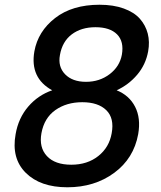

<svg xmlns="http://www.w3.org/2000/svg" viewBox="-20 -772 678 810"><path d="M200.2 -391.1Q105.5 -442.9 125 -555.2Q140.1 -639.6 212.4 -695.8Q284.7 -752 399.9 -752Q458.5 -752 502.2 -736.1Q545.9 -720.2 570.1 -692.9Q594.2 -665.5 603.3 -630.4Q612.3 -595.2 605 -555.2Q594.7 -499 558.6 -456.5Q522.5 -414.1 472.2 -391.1Q525.4 -369.6 550 -321.5Q574.7 -273.4 563 -206.1Q544.4 -103.5 461.7 -42.7Q378.9 18.1 264.2 18.1Q149.9 18.1 88.6 -43Q27.3 -104 45.9 -206.1Q57.6 -273.9 99.1 -322.3Q140.6 -370.6 200.2 -391.1ZM382.8 -657.2Q322.8 -657.2 282.7 -627Q242.7 -596.7 232.9 -540Q223.6 -490.7 254.6 -458.7Q285.6 -426.8 342.8 -426.8Q399.9 -426.8 442.4 -459Q484.9 -491.2 494.1 -541Q503.9 -596.7 473.9 -627Q443.8 -657.2 382.8 -657.2ZM327.1 -340.8Q260.7 -340.8 213.6 -307.6Q166.5 -274.4 154.8 -210Q144 -149.9 178 -113.5Q211.9 -77.1 280.8 -77.1Q348.6 -77.1 394.8 -113.8Q440.9 -150.4 451.2 -210Q462.9 -273.4 428.5 -307.1Q394 -340.8 327.1 -340.8Z"/></svg>

Font: SVN-Poppins Medium
Style: Italic
Weight: 500
Italic angle: -10°
Designer: Ninad Kale (Devanagari), Jonny Pinhorn (Latin)
Foundry: Indian Type Foundry
Version: Version 3.002 2017